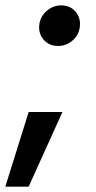

<svg xmlns="http://www.w3.org/2000/svg" viewBox="-45 -533 364 727"><path d="M-24.9 173.8 63.5 -108.9H191.4L63.5 173.8ZM174.8 -358.9Q140.1 -358.9 119.4 -383.8Q98.6 -408.7 104.5 -444.3Q109.9 -473.6 133.5 -493.2Q157.2 -512.7 186.5 -512.7Q221.7 -512.7 241.9 -487.8Q262.2 -462.9 256.8 -428.2Q252.4 -398.9 228.8 -378.9Q205.1 -358.9 174.8 -358.9Z"/></svg>

Font: Inter 20pt SemiBold
Style: Italic
Weight: 600
Italic angle: -9.3988°
Version: Version 4.001;git-66647c0bb